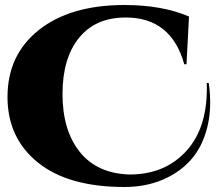

<svg xmlns="http://www.w3.org/2000/svg" viewBox="-20 -734 870 768"><path d="M807 -402H815Q829 -304 809 -224.5Q789 -145 742.5 -93.5Q696 -42 628 -14Q560 14 478 14Q253 14 131.5 -84Q10 -182 10 -346Q10 -515 136 -614.5Q262 -714 478 -714Q628 -714 736 -668L726 -477H717Q665 -664 483 -664Q362 -664 296 -582.5Q230 -501 230 -358Q230 -213 299 -126.5Q368 -40 498 -36Q641 -36 727 -132Q813 -228 807 -402Z"/></svg>

Font: Cinzel Decorative Black
Style: Regular
Weight: 900
Designer: Natanael Gama
Version: Version 1.001;PS 001.001;hotconv 1.0.56;makeotf.lib2.0.21325